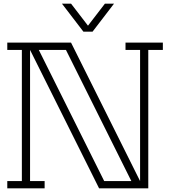

<svg xmlns="http://www.w3.org/2000/svg" viewBox="-20 -1034 934 1054"><path d="M874 -760H794V0H749H524L145 -760V-40H225V0H20V-40H100V-760H20V-800H225H370L749 -40V-760H669V-800H874ZM701 -40 342 -760H193L552 -40ZM606 -1014 488 -860H438L320 -1014H370L463 -893L556 -1014Z"/></svg>

Font: Kumar One Outline
Style: Regular
Weight: 400
Designer: Parimal Parmar
Foundry: Indian Type Foundry
Version: Version 1.000;PS 1.000;hotconv 1.0.88;makeotf.lib2.5.647800